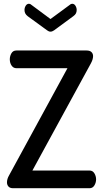

<svg xmlns="http://www.w3.org/2000/svg" viewBox="-20 -999 546 1019"><path d="M50 0Q33 0 25 -9Q17 -18 17 -31Q17 -49 28 -68L338 -637H67Q51 -637 41.5 -651Q32 -665 32 -684Q32 -701 40.5 -716Q49 -731 67 -731H440Q457 -731 465.5 -722.5Q474 -714 474 -701Q474 -684 462 -662L152 -94H455Q472 -94 481 -79Q490 -64 490 -47Q490 -30 481 -15Q472 0 455 0ZM248 -831Q239 -831 230 -838L127 -913Q118 -920 114 -928Q110 -936 110 -946Q110 -958 116.5 -968.5Q123 -979 134 -979Q141 -979 147 -973L248 -898L350 -973Q356 -979 363 -979Q374 -979 380.5 -968.5Q387 -958 387 -946Q387 -936 383 -928Q379 -920 369 -913L267 -838Q257 -831 248 -831Z"/></svg>

Font: Dosis SemiBold
Style: Regular
Weight: 600
Designer: EdgarTolentino, PabloImpallari, IginoMarini
Foundry: EdgarTolentino, PabloImpallari, IginoMarini
Version: Version 3.001; ttfautohint (v1.8.2)